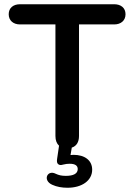

<svg xmlns="http://www.w3.org/2000/svg" viewBox="-20 -690 620 904"><path d="M298 194C366 194 414 160 414 109C414 65 379 39 326 39L312 40L318 5C340 -2 352 -21 352 -50V-575H518C549 -575 571 -593 571 -623C571 -653 549 -670 518 -670H74C43 -670 21 -653 21 -623C21 -593 43 -575 74 -575H241V-50C241 -29 247 -14 258 -4L249 57C247 70 248 78 254 83C261 88 267 88 277 85C289 82 298 81 308 81C334 81 346 90 346 106C346 128 325 138 290 138C270 138 257 135 242 128C203 108 179 159 226 180C248 190 272 194 298 194Z"/></svg>

Font: SN Pro Medium
Style: Regular
Weight: 500
Designer: Tobias Whetton
Foundry: Supernotes
Version: Version 1.003;Glyphs 3.3 (3324)